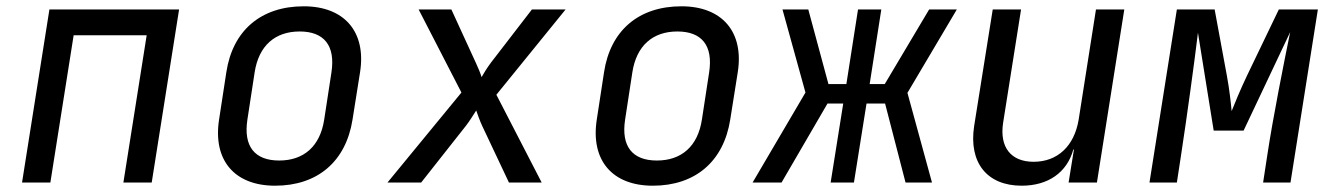

<svg xmlns="http://www.w3.org/2000/svg" viewBox="-20 -580 4240 610"><path d="M50 0H140L214 -468H446L372 0H462L549 -550H137Z M854 10C989 10 1079 -67 1100 -200L1124 -351C1144 -479 1074 -560 945 -560C809 -560 719 -483 699 -350L676 -200C656 -71 725 10 854 10ZM867 -70C789 -70 753 -115 766 -200L789 -350C802 -435 854 -480 932 -480C1010 -480 1046 -435 1033 -350L1010 -200C997 -115 945 -70 867 -70Z M1211 0H1318L1460 -180C1472 -195 1485 -217 1493 -229C1497 -217 1505 -195 1512 -180L1597 0H1701L1557 -279L1777 -550H1670L1539 -380C1528 -365 1516 -346 1510 -335C1507 -346 1499 -365 1492 -380L1414 -550H1310L1446 -286Z M2054 10C2189 10 2279 -67 2300 -200L2324 -351C2344 -479 2274 -560 2145 -560C2009 -560 1919 -483 1899 -350L1876 -200C1856 -71 1925 10 2054 10ZM2067 -70C1989 -70 1953 -115 1966 -200L1989 -350C2002 -435 2054 -480 2132 -480C2210 -480 2246 -435 2233 -350L2210 -200C2197 -115 2145 -70 2067 -70Z M2371 0H2463L2609 -251H2659L2619 0H2693L2733 -251H2792L2857 0H2941L2863 -285L3020 -550H2932L2791 -313H2743L2780 -550H2706L2669 -313H2612L2548 -550H2466L2539 -286Z M3226 10C3310 10 3370 -32 3390 -105H3392L3375 0H3465L3552 -550H3462L3407 -200C3393 -115 3339 -66 3264 -66C3192 -66 3155 -112 3167 -190L3224 -550H3134L3075 -180C3057 -63 3116 10 3226 10Z M3632 0H3719L3732 -85C3752 -216 3775 -385 3786 -476L3836 -165H3931L4079 -478C4059 -380 4024 -205 4006 -85L3993 0H4080L4167 -550H4043L3942 -340C3921 -296 3902 -250 3893 -227C3891 -250 3886 -296 3878 -339L3839 -550H3719Z"/></svg>

Font: JetBrains Mono
Style: Italic
Weight: 400
Italic angle: -9°
Monospace: yes
Designer: Philipp Nurullin, Konstantin Bulenkov
Foundry: JetBrains
Version: Version 2.305